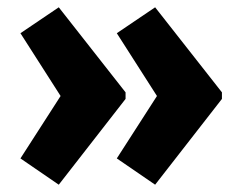

<svg xmlns="http://www.w3.org/2000/svg" viewBox="-20 -525 639 526"><path d="M405 -19 300 -91 410 -262 300 -434 405 -505 588 -272V-254ZM141 -19 36 -91 146 -262 36 -434 141 -505 324 -272V-254Z"/></svg>

Font: Lexend Deca ExtraBold
Style: Regular
Weight: 800
Designer: Bonnie Shaver-Troup, Thomas Jockin
Foundry: Lexend
Version: Version 1.008; ttfautohint (v1.8.4.7-5d5b)